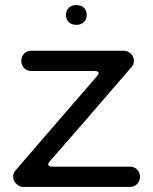

<svg xmlns="http://www.w3.org/2000/svg" viewBox="-20 -736 604 757"><path d="M64 -496C64 -473 81 -456 104 -456H351C371 -456 374 -449 361 -434C257 -315 145 -184 42 -65C35 -58 32 -50 32 -39C32 -27 37 -17 46 -10C53 -3 62 1 71 1H492C515 1 532 -16 532 -39C532 -62 515 -79 492 -79H189C168 -79 165 -87 178 -102C281 -219 397 -354 498 -471C505 -478 508 -487 508 -496C508 -502 507 -507 505 -511C502 -518 498 -523 494 -526C486 -533 477 -536 468 -536H104C81 -536 64 -519 64 -496ZM240 -677C240 -657 253 -638 281 -638C309 -638 322 -657 322 -677C322 -697 309 -716 281 -716C253 -716 240 -697 240 -677Z"/></svg>

Font: Fabada
Style: Regular
Weight: 400
Designer: deFharo
Foundry: deFharo.com
Version: Version 4.000 2011 initial release